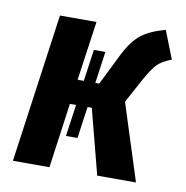

<svg xmlns="http://www.w3.org/2000/svg" viewBox="-67 -609 653 673"><g transform="rotate(10 260.0 -272.5)"><path d="M373 -272 460 0H322L262 -231H247L231 -118H190L206 -231H184L152 0H22L96 -530H226L196 -319H218L234 -432H275L259 -319H273L329 -432Q355 -483 385 -506.5Q415 -530 470 -545L509 -446Q475 -433 459 -416.5Q443 -400 420 -359Z"/></g></svg>

Font: Fira Sans Condensed SemiBold
Style: Italic
Weight: 600
Width: 3
Italic angle: -8°
Designer: bBox Type GmbH & Carrois Corporate GbR & Edenspiekermann AG
Foundry: bBox Type GmbH & Carrois Corporate GbR & Edenspiekermann AG
Version: Version 4.301